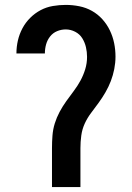

<svg xmlns="http://www.w3.org/2000/svg" viewBox="-20 -763 540 783"><path d="M192 0H308V-159Q308 -185 311.5 -210.5Q315 -236 325.5 -259Q336 -282 351.5 -302.5Q367 -323 382 -343.5Q397 -364 410 -386.5Q423 -409 432 -432.5Q441 -456 446 -481.5Q451 -507 451 -532Q451 -560 445.5 -587Q440 -614 428 -639Q416 -664 397.5 -684.5Q379 -705 355 -718.5Q331 -732 303.5 -737.5Q276 -743 248 -743Q222 -743 195.5 -738.5Q169 -734 145.5 -721.5Q122 -709 103 -690Q84 -671 71.5 -647.5Q59 -624 53 -598Q47 -572 47 -545H163Q163 -564 168 -582Q173 -600 184.5 -614.5Q196 -629 213 -636Q230 -643 248 -643Q268 -643 286.5 -633.5Q305 -624 315.5 -607Q326 -590 330.5 -570.5Q335 -551 335 -531Q335 -505 327.5 -480.5Q320 -456 308 -434Q296 -412 280.5 -391.5Q265 -371 250 -350Q235 -329 223 -306.5Q211 -284 203.5 -260Q196 -236 194 -210.5Q192 -185 192 -159Z"/></svg>

Font: Iosevka SS09
Style: Bold
Weight: 700
Monospace: yes
Designer: Belleve Invis
Foundry: Belleve Invis
Version: Version 5.2.1; ttfautohint (v1.8.3)